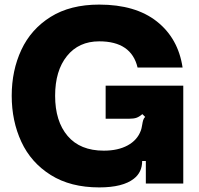

<svg xmlns="http://www.w3.org/2000/svg" viewBox="-20 -799 867 836"><path d="M31 -382Q31 -492 73 -582Q115 -672 200.5 -725.5Q286 -779 412 -779Q570 -779 663 -705.5Q756 -632 775 -505H579Q552 -619 412 -619Q323 -619 271.5 -555Q220 -491 220 -382Q220 -271 274.5 -207Q329 -143 432 -143Q494 -143 536 -166Q578 -189 593 -230Q596 -238 597 -244.5Q598 -251 599 -255Q601 -268 603.5 -276Q606 -284 612 -290L600 -302Q587 -291 575 -286.5Q563 -282 542 -282H440V-426H778V0H615V-98H599Q599 -49 563 -21Q515 17 412 17Q287 17 201 -37Q115 -91 73 -181.5Q31 -272 31 -382Z"/></svg>

Font: Open Sauce Sans Black
Style: Regular
Weight: 900
Designer: Alfredo Marco Pradil
Foundry: Creative Sauce Fz LLC
Version: Version 1.477